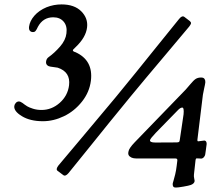

<svg xmlns="http://www.w3.org/2000/svg" viewBox="-20 -779 944 858"><path d="M127 -635.7Q118.2 -635.7 113.3 -641.8Q108.4 -647.9 109.9 -660.2Q113.3 -685.5 133.8 -709Q154.3 -732.4 188 -746.6Q220.2 -759.3 254.9 -759.3Q312.5 -759.3 343.3 -728.3Q374 -697.3 369.1 -656.7Q363.8 -611.8 318.4 -568.8Q317.4 -567.9 314 -564.5Q310.5 -561 308.1 -558.6Q305.7 -556.2 305.7 -554.2Q305.2 -551.8 308.8 -549.3Q312.5 -546.9 315.9 -546.4Q397.5 -510.3 386.2 -418.5Q379.9 -367.2 346.2 -324.7Q312.5 -282.2 265.9 -259.8Q219.2 -237.3 171.9 -237.3Q114.7 -237.3 77.9 -259.8Q41 -282.2 43.9 -305.2Q44.9 -313 50.8 -319.3Q56.6 -325.7 65.4 -325.7Q70.3 -325.7 80.6 -318.8Q92.3 -309.6 101.1 -304.2Q109.9 -298.8 127.4 -293.2Q145 -287.6 165.5 -287.6Q210.9 -287.6 246.8 -319.3Q282.7 -351.1 288.6 -397.9Q295.9 -457.5 237.8 -476.6Q233.4 -477.5 204.6 -481.4Q196.3 -482.4 190.4 -488.3Q184.6 -494.1 186 -504.4Q187.5 -516.6 196.8 -523.4Q223.1 -542 248.3 -570.8Q273.4 -599.6 276.9 -629.9Q281.2 -662.6 264.6 -682.1Q248 -701.7 217.8 -701.7Q172.4 -701.7 149.4 -659.2Q145.5 -651.4 144.3 -648.9Q143.1 -646.5 140.1 -642.3Q137.2 -638.2 134.3 -637Q131.3 -635.7 127 -635.7ZM535.2 -313Q475.6 -240.7 394 -138.9Q312.5 -37.1 286.1 -5.4Q272.5 10.7 262.7 3.4L237.3 -15.6Q228 -22.5 241.2 -39.6Q259.3 -61.5 345.7 -163.8Q432.1 -266.1 495.6 -342.8L521.5 -374.5Q581.1 -446.8 667.5 -554.7Q753.9 -662.6 780.3 -694.3Q793.5 -710.9 803.7 -703.6L828.6 -684.6Q834.5 -679.2 833.5 -674.3Q832.5 -669.4 825.7 -660.6Q811.5 -643.1 718.3 -532.7Q625 -422.4 561 -344.7ZM764.2 -70.8H591.8Q583.5 -70.8 575.4 -72.3Q567.4 -73.7 559.8 -79.8Q552.2 -85.9 553.2 -96.2L554.2 -102.1Q556.2 -116.2 581.5 -142.6L810.1 -378.9Q815.9 -384.8 830.3 -402.3Q844.7 -419.9 854.5 -426.3Q864.3 -432.6 878.9 -432.6Q890.1 -432.6 894.3 -425.8Q898.4 -418.9 897.5 -410.6Q896.5 -401.4 892.3 -383.8Q888.2 -366.2 886.7 -355.5L862.3 -155.8Q861.3 -147.5 865.7 -147.5Q870.6 -147.5 879.6 -149.2Q888.7 -150.9 892.6 -150.9Q898.4 -150.9 901.4 -145.8Q904.3 -140.6 903.3 -133.8Q902.3 -123.5 899.7 -106.9Q897 -90.3 897 -88.4Q896 -82 890.6 -76.2Q885.3 -70.3 878.4 -70.3Q877.9 -70.3 870.8 -70.8Q863.8 -71.3 860.4 -71.3Q856.9 -71.3 856 -70.1Q855 -68.8 854 -64.9L846.7 1Q845.7 8.8 847.9 18.8Q850.1 28.8 849.6 30.8Q848.1 41.5 833 47.4Q823.7 50.8 799.8 54.9Q775.9 59.1 766.1 59.1Q761.2 59.1 758.3 58.1Q755.4 57.1 753.2 52.7Q751 48.3 752 40Q752.4 37.6 755.6 27.6Q758.8 17.6 762.9 0.2Q767.1 -17.1 769.5 -37.6L772.5 -62Q773.4 -70.8 764.2 -70.8ZM783.2 -152.8Q784.2 -159.7 791.5 -208.3Q798.8 -256.8 800.3 -268.1Q803.2 -298.3 794.4 -298.3Q785.6 -298.3 773.9 -285.6L675.8 -185.1Q651.4 -159.2 650.4 -152.8Q648.9 -142.1 673.8 -142.1Q691.4 -142.1 726.3 -142.3Q761.2 -142.6 768.6 -142.6Q777.3 -142.6 780 -144.8Q782.7 -147 783.2 -152.8Z"/></svg>

Font: Cooper* Medium
Style: Italic
Weight: 500
Italic angle: -7°
Designer: Owen Earl
Foundry: indestructible type*
Version: Version 0.001